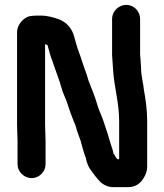

<svg xmlns="http://www.w3.org/2000/svg" viewBox="-20 -705 673 788"><path d="M167 -31V-126C167 -145 165 -172 165 -195V-524C166 -523 166 -523 167 -523C170 -522 172 -521 175 -520C182 -497 186 -475 195 -455L203 -431C213 -402 223 -378 231 -349C238 -321 249 -304 257 -279C265 -252 274 -230 283 -206L289 -192C291 -187 293 -179 296 -169C301 -153 306 -141 311 -127L320 -94C324 -82 327 -68 332 -58C332 -57 333 -54 334 -49C337 -36 342 -23 349 -12C362 6 377 27 393 43C408 56 426 63 445 63H507C534 63 555 50 570 25C579 10 584 -5 584 -20V-208C584 -253 578 -296 571 -334C568 -365 559 -394 559 -426L557 -458C556 -467 556 -475 555 -481V-628C555 -659 529 -685 498 -685C467 -685 440 -659 440 -628V-479C441 -463 443 -438 444 -421C448 -348 469 -285 469 -208V-52H461C454 -60 453 -65 446 -74V-75C442 -94 436 -107 431 -125L421 -159C416 -174 411 -187 406 -204C396 -235 384 -255 376 -286C368 -312 357 -340 348 -362C341 -377 338 -395 332 -410C322 -435 312 -471 302 -496L297 -511C294 -519 289 -540 286 -549C277 -588 254 -614 219 -627C199 -633 176 -641 149 -641H131C122 -641 113 -640 104 -639C77 -634 50 -604 50 -573V-195C50 -172 52 -146 52 -126V-31C52 0 79 26 110 26C141 26 167 0 167 -31Z"/></svg>

Font: Electronic
Style: UltHv
Weight: 900
Version: Version 1.011